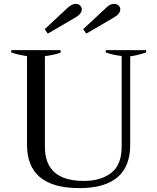

<svg xmlns="http://www.w3.org/2000/svg" viewBox="-20 -958 810 988"><path d="M210 -808 324 -914Q348 -938 369 -938Q384 -938 392.5 -929.5Q401 -921 401 -910Q401 -887 368 -868L226 -785ZM408 -808 522 -914Q529 -922 541 -930Q553 -938 567 -938Q582 -938 590.5 -929.5Q599 -921 599 -910Q599 -887 566 -868L424 -785ZM119 -213V-669Q73 -676 38 -688V-700H292V-687Q257 -675 211 -669V-203Q211 -27 411 -27Q499 -27 552.5 -68.5Q606 -110 606 -203V-670Q565 -674 524 -688V-700H732V-688Q686 -673 650 -668V-213Q650 10 388 10Q119 10 119 -213Z"/></svg>

Font: Trirong
Style: Regular
Weight: 400
Designer: Katatrad Team
Foundry: CadsonDemak
Version: Version 1.001